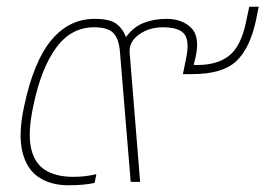

<svg xmlns="http://www.w3.org/2000/svg" viewBox="-20 -540 788 570"><path d="M183 10Q130 10 94 -14.5Q58 -39 46 -91.5Q34 -144 52 -226Q80 -358 132.5 -421Q185 -484 261 -484Q305 -484 324.5 -470Q344 -456 354 -430Q376 -460 406.5 -472Q437 -484 475 -484Q519 -484 546.5 -458.5Q574 -433 561 -372L555 -347H565Q625 -347 660 -374.5Q695 -402 710 -473L720 -520H748L740 -480Q722 -396 681 -358Q640 -320 551 -320H523L533 -369Q543 -418 527.5 -438.5Q512 -459 463 -459Q422 -459 392 -437Q362 -415 365 -383L396 0H368L336 -387Q333 -425 316.5 -442Q300 -459 259 -459Q191 -459 146.5 -398Q102 -337 79 -226Q62 -147 72 -101Q82 -55 114.5 -35Q147 -15 197 -15Q215 -15 233 -17Q251 -19 266 -23L261 3Q230 10 183 10Z"/></svg>

Font: Kanit Thin
Style: Italic
Weight: 250
Italic angle: -12°
Designer: Katatrad Team
Foundry: CadsonDemak
Version: Version 2.000; ttfautohint (v1.8.3)